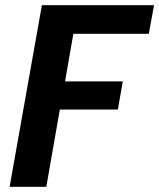

<svg xmlns="http://www.w3.org/2000/svg" viewBox="-20 -718 612 738"><path d="M17 0 141 -698H572L552 -588H262L230 -405H452L433 -297H210L158 0Z"/></svg>

Font: Poppins SemiBold
Style: Italic
Weight: 600
Italic angle: -10°
Designer: Ninad Kale (Devanagari), Jonny Pinhorn (Latin)
Foundry: Indian Type Foundry
Version: Version 3.200;PS 1.000;hotconv 16.6.54;makeotf.lib2.5.65590